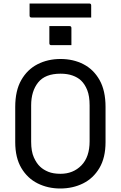

<svg xmlns="http://www.w3.org/2000/svg" viewBox="-20 -1057 690 1097"><path d="M262 -908H377Q388 -908 388 -897V-799H273Q262 -799 262 -810ZM326 -720Q399 -720 457 -690Q515 -660 549 -599.5Q583 -539 583 -446V-245Q583 -156 548 -97Q513 -38 454.5 -9Q396 20 324 20Q254 20 195.5 -9Q137 -38 102 -97Q67 -156 67 -245V-446Q67 -539 101.5 -599.5Q136 -660 194.5 -690Q253 -720 326 -720ZM158 -247Q158 -192 173.5 -157.5Q189 -123 210 -104Q228 -87 256 -75.5Q284 -64 326 -64Q398 -64 445 -112Q492 -160 492 -250V-455Q492 -508 478.5 -542Q465 -576 443 -597Q424 -615 394.5 -625.5Q365 -636 326 -636Q238 -636 198 -586Q158 -536 158 -455ZM149 -1037H490Q501 -1037 501 -1026V-957H160Q149 -957 149 -968Z"/></svg>

Font: Recursive Sn Lnr St
Style: Regular
Weight: 400
Version: Version 1.079;hotconv 1.0.112;makeotfexe 2.5.65598; ttfautoh